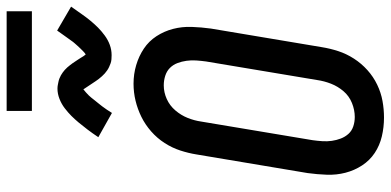

<svg xmlns="http://www.w3.org/2000/svg" viewBox="-319 -849 1176 578"><g transform="rotate(-90 269.0 -560.0)"><path d="M204 8Q175 8 147.5 1.5Q120 -5 97.5 -20Q75 -35 60 -58Q45 -81 38 -108Q31 -135 32 -164Q33 -193 37 -222L93 -556Q97 -581 105 -605.5Q113 -630 127.5 -652.5Q142 -675 162.5 -693Q183 -711 206.5 -722.5Q230 -734 255 -740Q280 -746 306 -746Q335 -746 362 -738Q389 -730 411.5 -715Q434 -700 449 -677Q464 -654 471 -627Q478 -600 477 -571Q476 -542 472 -513L416 -179Q412 -154 404 -129.5Q396 -105 381.5 -82.5Q367 -60 347 -42Q327 -24 303 -12.5Q279 -1 254 3.5Q229 8 204 8ZM206 -80Q227 -80 248 -88.5Q269 -97 283.5 -114Q298 -131 306 -151.5Q314 -172 317 -193L373 -528Q375 -543 376 -557.5Q377 -572 375 -586.5Q373 -601 368 -614Q363 -627 353.5 -636.5Q344 -646 330 -650.5Q316 -655 301 -655Q280 -655 260 -646Q240 -637 225.5 -620Q211 -603 203 -583Q195 -563 192 -542L136 -207Q134 -193 133 -178Q132 -163 134 -149Q136 -135 141 -122Q146 -109 155 -99Q164 -89 177.5 -84.5Q191 -80 206 -80ZM218 -811 145 -852Q157 -870 168 -884.5Q179 -899 189 -911Q199 -923 209 -933Q219 -943 232 -953Q245 -963 260.5 -969Q276 -975 291 -975Q297 -975 302 -974Q307 -973 312 -972Q317 -971 322 -969Q327 -967 331.5 -964.5Q336 -962 340 -959Q344 -956 347.5 -953Q351 -950 355 -945.5Q359 -941 362 -937Q365 -933 368 -929Q371 -925 373 -921.5Q375 -918 378 -914Q381 -910 383.5 -905.5Q386 -901 389 -896.5Q392 -892 394 -890Q398 -892 403.5 -897.5Q409 -903 412.5 -906.5Q416 -910 419.5 -914Q423 -918 427.5 -923Q432 -928 436 -934Q440 -940 445 -946.5Q450 -953 455 -960.5Q460 -968 466 -976L538 -934Q526 -917 515.5 -902Q505 -887 495 -875Q485 -863 475 -853Q465 -843 451.5 -833Q438 -823 423 -817.5Q408 -812 392 -812Q386 -812 379.5 -812.5Q373 -813 367.5 -815Q362 -817 356.5 -819.5Q351 -822 346 -825.5Q341 -829 337 -832.5Q333 -836 328.5 -841Q324 -846 320.5 -850.5Q317 -855 314 -859.5Q311 -864 308 -868.5Q305 -873 301 -879Q297 -885 294 -889.5Q291 -894 289 -897Q285 -894 279.5 -889Q274 -884 270.5 -880.5Q267 -877 263.5 -872.5Q260 -868 256 -863Q252 -858 247.5 -852.5Q243 -847 238 -840.5Q233 -834 228 -826.5Q223 -819 218 -811ZM224 -1052V-1128H524V-1052Z"/></g></svg>

Font: Iosevka Curly Slab SmBdObl
Style: Regular
Weight: 600
Italic angle: -9°
Monospace: yes
Designer: Belleve Invis
Foundry: Belleve Invis
Version: Version 11.0.0; ttfautohint (v1.8.3)